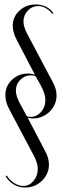

<svg xmlns="http://www.w3.org/2000/svg" viewBox="-20 -726 283 859"><path d="M4 -301Q4 -341 33.5 -369Q63 -397 107 -397Q121 -397 136 -392L56 -545Q37 -581 37 -610Q37 -651 67 -678.5Q97 -706 140 -706Q164 -706 184.5 -696.5Q205 -687 219 -667L214 -664Q202 -680 185 -689.5Q168 -699 151 -699Q124 -699 104.5 -678.5Q85 -658 85 -630Q85 -606 102 -574L217 -357Q233 -328 233 -298Q233 -277 224.5 -258.5Q216 -240 201.5 -226Q187 -212 168 -204Q149 -196 127 -196Q115 -196 104 -199L183 -48Q199 -19 199 11Q199 32 190.5 50.5Q182 69 167.5 83Q153 97 134 105Q115 113 93 113Q38 113 5 63L10 59Q23 80 43.5 93Q64 106 84 106Q111 106 130 83.5Q149 61 149 30Q149 2 129 -34L22 -236Q4 -269 4 -301ZM51 -321Q51 -297 68 -265L100 -206Q108 -203 117 -203Q144 -203 163.5 -225Q183 -247 183 -279Q183 -305 163 -343L140 -384Q135 -387 129.5 -388Q124 -389 119 -389Q91 -389 71 -369Q51 -349 51 -321Z"/></svg>

Font: Moniqa Cond Display
Style: Regular
Weight: 400
Width: 3
Designer: Rajesh Rajput
Foundry: Rajesh Rajput
Version: Version 1.000